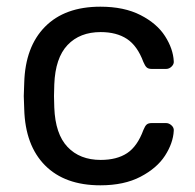

<svg xmlns="http://www.w3.org/2000/svg" viewBox="-20 -550 590 580"><path d="M51.8 -259.8 53.2 -299.8Q56.2 -408.7 116 -469.2Q175.8 -529.8 283.2 -529.8Q355 -529.8 404.5 -504.4Q454.1 -479 478.5 -440.9Q502.9 -402.8 504.9 -365.2Q505.9 -356.4 498.5 -349.1Q491.2 -341.8 481.9 -341.8H438Q428.2 -341.8 423.1 -346.4Q418 -351.1 413.1 -362.8Q395 -411.6 363.5 -432.4Q332 -453.1 284.2 -453.1Q221.2 -453.1 184.1 -414.1Q147 -375 144 -294.9L143.1 -259.8L144 -225.1Q147 -145 184.1 -106Q221.2 -66.9 284.2 -66.9Q333 -66.9 364 -87.4Q395 -107.9 413.1 -157.2Q418 -169.4 423.1 -173.8Q428.2 -178.2 438 -178.2H481.9Q490.7 -178.2 498.3 -171.1Q505.9 -164.1 504.9 -154.8Q502.9 -117.7 478.5 -79.8Q454.1 -42 404.5 -16.1Q355 9.8 283.2 9.8Q175.8 9.8 116 -50.5Q56.2 -110.8 53.2 -220.2Z"/></svg>

Font: Rubik AZ
Style: Regular
Weight: 400
Designer: Hubert and Fischer
Foundry: Hubert & Fischer
Version: Version 2.000